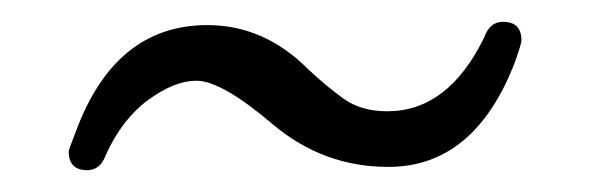

<svg xmlns="http://www.w3.org/2000/svg" viewBox="-20 -337 540 176"><path d="M60 -181Q43 -181 43 -198Q43 -200 49 -215Q85 -314 170 -314Q222 -314 262 -274Q279 -258 295 -246.5Q311 -235 335 -235Q391 -235 424 -303Q429 -317 441 -317Q458 -317 458 -300Q458 -297 452 -280Q415 -184 336 -184Q276 -184 229.5 -223.5Q183 -263 160 -263Q140 -263 116 -245.5Q92 -228 77 -195Q72 -181 60 -181Z"/></svg>

Font: LXGW WenKai Mono TC Light
Style: Regular
Weight: 300
Designer: LXGW / Fontworks Inc.
Foundry: LXGW / Fontworks Inc.
Version: Version 1.330